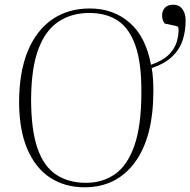

<svg xmlns="http://www.w3.org/2000/svg" viewBox="-20 -781 808 815"><path d="M339 14Q256 14 193.5 -26.5Q131 -67 96.5 -147Q62 -227 61 -344Q61 -474 97.5 -563Q134 -652 201.5 -698.5Q269 -745 361 -745Q461 -745 530 -685Q599 -625 621 -506Q672 -524 697 -549.5Q722 -575 730 -602.5Q738 -630 738 -653Q738 -663 735.5 -666.5Q733 -670 722 -672L679 -681Q668 -696 668 -715Q668 -735 680 -748Q692 -761 715 -761Q741 -761 754.5 -742Q768 -723 768 -694Q768 -650 755.5 -611Q743 -572 711.5 -541.5Q680 -511 624 -492Q628 -470 629.5 -445.5Q631 -421 631 -395Q631 -199 553 -92.5Q475 14 339 14ZM345 -5Q416 -5 468.5 -42Q521 -79 550.5 -163Q580 -247 580 -388Q581 -513 555 -587Q529 -661 480 -693.5Q431 -726 359 -726Q285 -726 229.5 -690Q174 -654 143.5 -574Q113 -494 112 -361Q112 -230 139 -152Q166 -74 218.5 -39.5Q271 -5 345 -5Z"/></svg>

Font: Display Extralight
Style: Italic
Weight: 200
Italic angle: -2°
Designer: Latin by Veronika Burian and Jose Scaglione. Greek by Irene Vlachou. Cyrillic by Vera Evstafieva
Foundry: TypeTogether
Version: Version 3.002